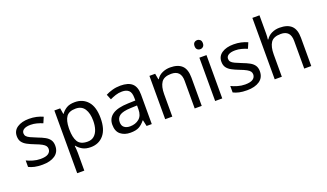

<svg xmlns="http://www.w3.org/2000/svg" viewBox="-87 -1376 3802 2232"><g transform="rotate(-20 1814.0 -260.0)"><path d="M434 -148Q434 -70 376 -30Q318 10 220 10Q164 10 123.5 1Q83 -8 52 -24V-104Q84 -88 129.5 -74.5Q175 -61 222 -61Q289 -61 319 -82.5Q349 -104 349 -140Q349 -160 338 -176Q327 -192 298.5 -208Q270 -224 217 -244Q165 -264 128 -284Q91 -304 71 -332Q51 -360 51 -404Q51 -472 106.5 -509Q162 -546 252 -546Q301 -546 343.5 -536.5Q386 -527 423 -510L393 -440Q359 -454 322 -464Q285 -474 246 -474Q192 -474 163.5 -456.5Q135 -439 135 -409Q135 -387 148 -371.5Q161 -356 191.5 -341.5Q222 -327 273 -307Q324 -288 360 -268Q396 -248 415 -219.5Q434 -191 434 -148Z M819 -546Q918 -546 978.5 -477Q1039 -408 1039 -269Q1039 -132 978.5 -61Q918 10 818 10Q756 10 715.5 -13.5Q675 -37 652 -68H646Q648 -51 650 -25Q652 1 652 20V240H564V-536H636L648 -463H652Q676 -498 715 -522Q754 -546 819 -546ZM803 -472Q721 -472 687.5 -426Q654 -380 652 -286V-269Q652 -170 684.5 -116.5Q717 -63 805 -63Q854 -63 885.5 -90Q917 -117 932.5 -163.5Q948 -210 948 -270Q948 -362 912.5 -417Q877 -472 803 -472Z M1382 -545Q1480 -545 1527 -502Q1574 -459 1574 -365V0H1510L1493 -76H1489Q1454 -32 1415.5 -11Q1377 10 1309 10Q1236 10 1188 -28.5Q1140 -67 1140 -149Q1140 -229 1203 -272.5Q1266 -316 1397 -320L1488 -323V-355Q1488 -422 1459 -448Q1430 -474 1377 -474Q1335 -474 1297 -461.5Q1259 -449 1226 -433L1199 -499Q1234 -518 1282 -531.5Q1330 -545 1382 -545ZM1408 -259Q1308 -255 1269.5 -227Q1231 -199 1231 -148Q1231 -103 1258.5 -82Q1286 -61 1329 -61Q1397 -61 1442 -98.5Q1487 -136 1487 -214V-262Z M1998 -546Q2094 -546 2143 -499.5Q2192 -453 2192 -349V0H2105V-343Q2105 -472 1985 -472Q1896 -472 1862 -422Q1828 -372 1828 -278V0H1740V-536H1811L1824 -463H1829Q1855 -505 1901 -525.5Q1947 -546 1998 -546Z M2403 -737Q2423 -737 2438.5 -723.5Q2454 -710 2454 -681Q2454 -653 2438.5 -639Q2423 -625 2403 -625Q2381 -625 2366 -639Q2351 -653 2351 -681Q2351 -710 2366 -723.5Q2381 -737 2403 -737ZM2446 -536V0H2358V-536Z M2965 -148Q2965 -70 2907 -30Q2849 10 2751 10Q2695 10 2654.5 1Q2614 -8 2583 -24V-104Q2615 -88 2660.5 -74.5Q2706 -61 2753 -61Q2820 -61 2850 -82.5Q2880 -104 2880 -140Q2880 -160 2869 -176Q2858 -192 2829.5 -208Q2801 -224 2748 -244Q2696 -264 2659 -284Q2622 -304 2602 -332Q2582 -360 2582 -404Q2582 -472 2637.5 -509Q2693 -546 2783 -546Q2832 -546 2874.5 -536.5Q2917 -527 2954 -510L2924 -440Q2890 -454 2853 -464Q2816 -474 2777 -474Q2723 -474 2694.5 -456.5Q2666 -439 2666 -409Q2666 -387 2679 -371.5Q2692 -356 2722.5 -341.5Q2753 -327 2804 -307Q2855 -288 2891 -268Q2927 -248 2946 -219.5Q2965 -191 2965 -148Z M3183 -537Q3183 -497 3178 -462H3184Q3210 -503 3254.5 -524Q3299 -545 3351 -545Q3449 -545 3498 -498.5Q3547 -452 3547 -349V0H3460V-343Q3460 -472 3340 -472Q3250 -472 3216.5 -421.5Q3183 -371 3183 -277V0H3095V-760H3183Z"/></g></svg>

Font: Noto Sans Marchen
Style: Regular
Weight: 400
Designer: Monotype Design Team
Foundry: Monotype Imaging Inc.
Version: Version 2.003; ttfautohint (v1.8.4.7-5d5b)